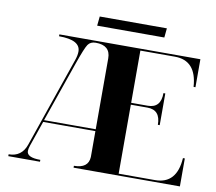

<svg xmlns="http://www.w3.org/2000/svg" viewBox="-85 -890 1116 990"><g transform="rotate(10 473.5 -395.5)"><path d="M705.6 -742.2H354L358.9 -791H710.4ZM362.3 -654.3Q335 -654.3 321.8 -635.3Q308.6 -616.2 279.3 -532.2L168.9 -214.8H439.5V-585.9Q439.5 -654.3 362.3 -654.3ZM908.2 -664.1V-517.6H898.4Q889.6 -654.3 776.4 -654.3H595.7V-380.9H682.6Q751 -380.9 751 -459H760.7V-293H751Q751 -371.1 682.6 -371.1H595.7V-9.8H786.1Q899.4 -9.8 908.2 -146.5H918V0H361.3V-9.8Q436.5 -9.8 439.5 -69.3V-205.1H166L120.1 -72.3Q114.3 -55.2 114.3 -43.9Q114.3 -9.8 185.5 -9.8V0H19.5V-9.8Q87.4 -9.8 110.4 -76.2L273.4 -548.8Q282.2 -574.2 282.2 -593.8Q282.2 -654.3 169.9 -654.3V-664.1Z"/></g></svg>

Font: spinwerad
Style: Bold
Weight: 700
Width: 7
Version: Version 0.3